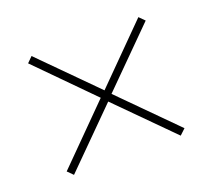

<svg xmlns="http://www.w3.org/2000/svg" viewBox="-72 -622 595 537"><g transform="rotate(-20 225.0 -353.5)"><path d="M385 -530 401 -514 241 -354 400 -194 383 -178 225 -337 65 -177 49 -193 209 -354 51 -514 67 -530 226 -370Z"/></g></svg>

Font: Noto Sans Georgian Condensed Thin
Style: Regular
Weight: 100
Width: 3
Designer: Monotype Design Team, Akaki Razmadze
Foundry: Google LLC
Version: Version 2.005; ttfautohint (v1.8.4.7-5d5b)